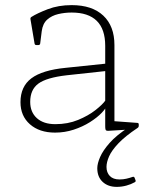

<svg xmlns="http://www.w3.org/2000/svg" viewBox="-20 -512 592 750"><path d="M195 6Q134 6 97 -26.5Q60 -59 60 -113Q60 -174 102.5 -206Q145 -238 236 -247L399 -264L398 -235L241 -218Q162 -209 130 -185.5Q98 -162 98 -114Q98 -74 124 -50.5Q150 -27 196 -27Q245 -27 285 -43.5Q325 -60 353 -82Q381 -104 392 -120L400 -106Q396 -91 378 -72Q360 -53 331.5 -35Q303 -17 268 -5.5Q233 6 195 6ZM391 -333Q391 -398 358 -430.5Q325 -463 260 -463Q233 -463 207.5 -457Q182 -451 164.5 -435.5Q147 -420 143 -390L137 -342Q136 -336 130 -336H122Q116 -336 115 -342Q111 -366 107 -389.5Q103 -413 99 -437Q98 -443 103 -446Q125 -460 166.5 -476Q208 -492 260 -492Q340 -492 383.5 -451Q427 -410 427 -336V-162H391ZM436 218Q402 218 381 198.5Q360 179 360 145Q360 127 371 101.5Q382 76 408.5 46Q435 16 483 -15L485 -6L403 -1Q398 -1 395.5 -2Q393 -3 392 -7Q391 -11 391 -19V-95V-100V-162H427V-14L407 -40L516 -32Q522 -32 522 -26V-21Q522 -15 517 -12Q469 20 442.5 48Q416 76 406 99Q396 122 396 140Q396 162 409 175.5Q422 189 447 189Q461 189 474 186Q487 183 498 179Q504 177 506 183L509 191Q512 197 506 200Q492 208 473.5 213Q455 218 436 218Z"/></svg>

Font: Hahmlet Thin
Style: Regular
Weight: 250
Version: Version 1.002